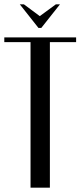

<svg xmlns="http://www.w3.org/2000/svg" viewBox="-22 -873 374 893"><path d="M332 -677H210V0H120V-677H-2V-699H332ZM89 -853 163 -798 238 -853H257L170 -743H157L70 -853Z"/></svg>

Font: Moniqa SemBd Heading
Style: Regular
Weight: 600
Designer: Rajesh Rajput
Foundry: Rajesh Rajput
Version: Version 1.000